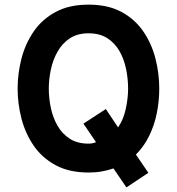

<svg xmlns="http://www.w3.org/2000/svg" viewBox="-20 -732 763 828"><path d="M525.2 76.2 469.4 -5.6Q445.7 2.4 419.4 7.2Q393 12 362 12Q278 12 219.5 -19.8Q161 -51.5 125 -104.2Q89 -157 72.5 -221Q56 -285 56 -350Q56 -415 72.5 -479Q89 -543 125 -595.8Q161 -648.5 219.5 -680.2Q278 -712 362 -712Q446.2 -712 504.4 -680.2Q562.6 -648.5 598.5 -595.8Q634.3 -543 650.5 -479Q666.8 -415 666.8 -350Q666.8 -297.5 656.6 -245.8Q646.4 -194 624.2 -147.8Q602 -101.5 566.2 -65.4L619.8 13.2ZM361.4 -112.6Q370.8 -112.6 379 -114.2Q387.1 -115.8 394 -119L339.8 -198.8L436.4 -261.8L489.2 -182.6Q512.4 -216.2 522.4 -262.4Q532.4 -308.7 532.4 -350Q532.4 -392.2 523.8 -434.3Q515.1 -476.4 495.4 -511.3Q475.6 -546.2 442.9 -567.3Q410.1 -588.4 362 -588.4Q313.5 -588.4 280.6 -566.3Q247.7 -544.3 227.8 -508.7Q207.9 -473.1 199.2 -431.2Q190.4 -389.4 190.4 -350Q190.4 -308.4 199.3 -266.4Q208.2 -224.5 228.2 -189.6Q248.3 -154.6 281.1 -133.6Q313.8 -112.6 361.4 -112.6Z"/></svg>

Font: Overpass
Style: Regular
Weight: 400
Designer: Delve Withrington, Dave Bailey, Thomas Jockin
Foundry: Delve Fonts LLC
Version: Version 4.000